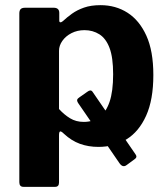

<svg xmlns="http://www.w3.org/2000/svg" viewBox="-20 -560 649 745"><path d="M502 58 472 80Q456 93 442 71L284 -159Q278 -168 279.5 -173Q281 -178 289 -183L319 -204Q332 -214 339 -204L506 39Q514 50 502 58ZM188 -530Q210 -530 210 -510V-480Q210 -474 214 -473.5Q218 -473 224 -478Q240 -493 259.5 -507Q279 -521 306 -530.5Q333 -540 370 -540Q429 -540 475 -510.5Q521 -481 548 -421.5Q575 -362 575 -269Q575 -173 547 -111Q519 -49 471 -19.5Q423 10 362 10Q323 10 290 -2Q257 -14 228 -41Q218 -51 213.5 -50Q209 -49 209 -35V148Q209 165 194 165H71Q55 165 55 147V-508Q55 -519 60 -524.5Q65 -530 78 -530H188ZM209 -137Q229 -115 252 -101Q275 -87 305 -87Q340 -87 365.5 -105.5Q391 -124 405 -164.5Q419 -205 419 -272Q419 -337 405 -374Q391 -411 365.5 -427Q340 -443 308 -443Q280 -443 257.5 -431.5Q235 -420 222 -401.5Q209 -383 209 -363V-137Z"/></svg>

Font: Libre Franklin
Style: Bold
Weight: 700
Designer: Pablo Impallari, Rodrigo Fuenzalida, Nhung Nguyen
Foundry: Impallari Type
Version: Version 3.000